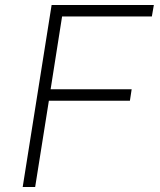

<svg xmlns="http://www.w3.org/2000/svg" viewBox="-20 -750 640 770"><path d="M71 0 187 -730H597L589 -684H229L183 -392H508L501 -346H176L121 0Z"/></svg>

Font: JetBrains Mono NL Thin
Style: Italic
Weight: 100
Italic angle: -9°
Monospace: yes
Designer: Philipp Nurullin, Konstantin Bulenkov
Foundry: JetBrains
Version: Version 2.305; ttfautohint (v1.8.4.7-5d5b)